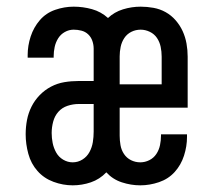

<svg xmlns="http://www.w3.org/2000/svg" viewBox="-20 -548 640 576"><path d="M198 8Q169 8 140.5 -2.5Q112 -13 92.5 -35Q73 -57 65 -86.5Q57 -116 57 -145Q57 -167 61 -188Q65 -209 74.5 -228Q84 -247 99 -262.5Q114 -278 133 -288Q152 -298 173 -301.5Q194 -305 216 -305H261V-402Q261 -414 257 -425.5Q253 -437 244.5 -445Q236 -453 224.5 -456Q213 -459 201 -459Q187 -459 174.5 -452Q162 -445 154.5 -433Q147 -421 144 -407Q141 -393 141 -379V-375H63V-383Q63 -411 72 -438.5Q81 -466 99.5 -487.5Q118 -509 145.5 -518.5Q173 -528 201 -528Q229 -528 256 -520.5Q283 -513 304 -494Q323 -512 349 -520Q375 -528 402 -528Q421 -528 440.5 -524.5Q460 -521 477 -511.5Q494 -502 507 -487Q520 -472 528 -454.5Q536 -437 539.5 -417.5Q543 -398 543 -378V-225H339V-141Q339 -127 341.5 -112.5Q344 -98 352 -86Q360 -74 373 -67.5Q386 -61 401 -61Q415 -61 428 -67.5Q441 -74 449 -86Q457 -98 460 -112.5Q463 -127 463 -141V-145H541V-137Q541 -109 532 -81Q523 -53 504 -32Q485 -11 457 -1.5Q429 8 401 8Q373 8 345.5 -1Q318 -10 299 -31Q279 -10 252.5 -1Q226 8 198 8ZM339 -295H465V-378Q465 -393 462 -407.5Q459 -422 451 -434Q443 -446 429.5 -452.5Q416 -459 402 -459Q387 -459 374 -452.5Q361 -446 353 -434Q345 -422 342 -407.5Q339 -393 339 -379ZM198 -61Q214 -61 227.5 -69.5Q241 -78 248.5 -92Q256 -106 258.5 -121.5Q261 -137 261 -153V-236H216Q199 -236 182.5 -230.5Q166 -225 155 -212.5Q144 -200 139.5 -183Q135 -166 135 -149Q135 -134 138 -119Q141 -104 148.5 -90.5Q156 -77 169.5 -69Q183 -61 198 -61Z"/></svg>

Font: Iosevka Extended
Style: Regular
Weight: 400
Width: 7
Monospace: yes
Designer: Belleve Invis
Foundry: Belleve Invis
Version: Version 32.5.0; ttfautohint (v1.8.4)